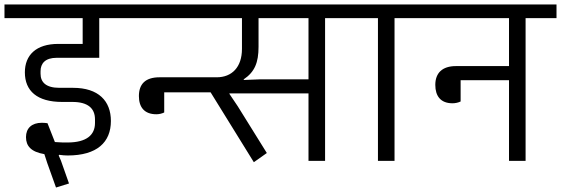

<svg xmlns="http://www.w3.org/2000/svg" viewBox="-40 -718 2504 857"><path d="M210 119 268 101 232 -1 222 -24 224 -27C239 -25 250 -24 262 -24C393 -24 455 -83 455 -178C455 -267 400 -326 286 -326H225C165 -326 141 -351 141 -389V-400C141 -435 162 -460 213 -460H403V-637H536V-698H-20V-637H329V-522H220C121 -522 71 -472 71 -395C71 -312 126 -263 237 -263H283C353 -263 384 -234 384 -185V-169C384 -116 347 -82 261 -82C246 -82 226 -82 205 -84L172 -168C165 -169 156 -170 147 -170C101 -170 76 -145 76 -106C76 -66 99 -40 158 -30L171 10Z M1093 6 1151 -35 1021 -244 984 -299V-301H1337V0H1411V-637H1549V-698H496V-637H1040V-500C1040 -418 995 -373 927 -373H672C608 -373 580 -342 580 -289C580 -240 604 -208 658 -208C670 -208 683 -211 693 -216V-306H900ZM1048 -364C1097 -397 1114 -439 1114 -509V-637H1337V-364H1124L1048 -361Z M1647 0H1721V-637H1859V-698H1509V-637H1647Z M1980 -257C1992 -257 2006 -260 2016 -265V-360H2232V0H2306V-637H2444V-698H1819V-637H2232V-423H1995C1934 -423 1903 -392 1903 -339C1903 -289 1927 -257 1980 -257Z"/></svg>

Font: IBM Plex Devanagari
Style: Regular
Weight: 400
Designer: Mike Abbink, Paul van der Laan, Pieter van Rosmalen, Erin McLaughlin
Foundry: Bold Monday
Version: Version 1.0